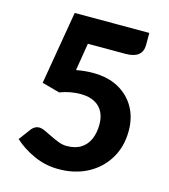

<svg xmlns="http://www.w3.org/2000/svg" viewBox="-110 -814 802 910"><g transform="rotate(15 291.5 -359.5)"><path d="M510 -727V-668Q510 -635 489 -618.5Q468 -602 427 -602H242L220 -467Q241 -471 261.5 -473Q282 -475 301 -475Q376 -475 428 -446Q480 -417 508 -367.5Q536 -318 536 -253Q536 -176 500.5 -117Q465 -58 403 -25Q341 8 261 8Q196 8 139 -18Q82 -44 42 -81L86 -140Q102 -159 122 -159Q135 -159 151.5 -151.5Q168 -144 188 -134Q208 -124 228.5 -116Q249 -108 269 -108Q312 -108 339.5 -125.5Q367 -143 380.5 -174.5Q394 -206 394 -246Q394 -302 362 -332.5Q330 -363 271 -363Q219 -363 170 -344L83 -368L144 -727Z"/></g></svg>

Font: Aleo ExtraBold
Style: Regular
Weight: 800
Designer: Alessio Laiso
Foundry: Alessio Laiso
Version: Version 2.001;gftools[0.9.29]